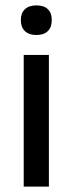

<svg xmlns="http://www.w3.org/2000/svg" viewBox="-20 -529 273 719"><path d="M173.8 -453.1Q173.8 -427.2 159.2 -412.6Q144.5 -397.9 116.2 -397.9Q88.4 -397.9 73.2 -412.6Q58.1 -427.2 58.1 -453.1V-455.1Q58.1 -480 73.2 -494.4Q88.4 -508.8 116.2 -508.8Q144.5 -508.8 159.2 -494.6Q173.8 -480.5 173.8 -455.1ZM68.8 169.9V-323.2H163.1V169.9Z"/></svg>

Font: LT Wave Text
Style: Regular
Weight: 400
Designer: Daniel Lyons
Version: Version 2.5 (Glyphs App)